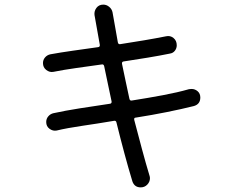

<svg xmlns="http://www.w3.org/2000/svg" viewBox="-20 -791 1040 831"><path d="M847 -369Q847 -340 819 -332Q767 -319 702.5 -306Q638 -293 568 -282Q559 -282 561 -272Q578 -207 594.5 -145.5Q611 -84 627 -31Q628 -28 628.5 -25.5Q629 -23 629 -20Q629 -4 617.5 8Q606 20 589 20Q562 20 553 -6Q536 -62 518.5 -127Q501 -192 484 -261Q482 -270 473 -268Q402 -256 336.5 -246.5Q271 -237 225 -226Q209 -223 194.5 -233.5Q180 -244 180 -263Q180 -277 189 -287.5Q198 -298 211 -301Q261 -312 324.5 -322Q388 -332 456 -342Q464 -343 463 -352Q455 -392 446.5 -430Q438 -468 431 -504Q429 -514 420 -512Q363 -504 309.5 -496.5Q256 -489 211 -480Q195 -477 180.5 -488Q166 -499 166 -518Q166 -532 175 -542.5Q184 -553 198 -556Q242 -564 295 -571.5Q348 -579 405 -587Q413 -588 412 -597L389 -726Q387 -743 397.5 -757Q408 -771 427 -771Q441 -771 452.5 -761.5Q464 -752 467 -738Q472 -712 477.5 -679Q483 -646 490 -608Q492 -598 501 -600Q553 -608 603.5 -616.5Q654 -625 699 -634Q717 -638 731 -626.5Q745 -615 745 -595Q745 -582 737 -571.5Q729 -561 715 -559Q671 -550 619.5 -541.5Q568 -533 515 -525Q507 -524 508 -515Q515 -479 523.5 -441Q532 -403 540 -364Q542 -354 551 -356Q621 -367 685 -379Q749 -391 798 -405Q802 -406 809 -406Q824 -406 835.5 -396Q847 -386 847 -369Z"/></svg>

Font: Kiwi Maru
Style: Regular
Weight: 400
Designer: Hiroki-Chan
Version: Version 1.100